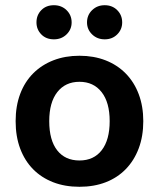

<svg xmlns="http://www.w3.org/2000/svg" viewBox="-20 -702 610 737"><path d="M530 -237Q530 -179 512.5 -132.5Q495 -86 463 -53Q431 -20 386 -2.5Q341 15 285 15Q229 15 184 -2.5Q139 -20 107 -52.5Q75 -85 57.5 -131.5Q40 -178 40 -237Q40 -295 57.5 -341.5Q75 -388 107.5 -420.5Q140 -453 185 -470.5Q230 -488 285 -488Q340 -488 385 -470.5Q430 -453 462.5 -420Q495 -387 512.5 -340.5Q530 -294 530 -237ZM285 -388Q231 -388 200 -348.5Q169 -309 169 -237Q169 -164 199.5 -125Q230 -86 285 -86Q340 -86 370.5 -125.5Q401 -165 401 -237Q401 -309 370 -348.5Q339 -388 285 -388ZM255 -616Q255 -589 235.5 -570Q216 -551 187 -551Q157 -551 138.5 -570Q120 -589 120 -616Q120 -644 138.5 -663Q157 -682 187 -682Q216 -682 235.5 -663Q255 -644 255 -616ZM449 -616Q449 -589 430 -570Q411 -551 382 -551Q353 -551 333.5 -570Q314 -589 314 -616Q314 -644 333.5 -663Q353 -682 382 -682Q411 -682 430 -663Q449 -644 449 -616Z"/></svg>

Font: Baloo Tammudu 2 SemiBold
Style: Regular
Weight: 600
Designer: Maithili Shingre, Omkar Shende and Ek Type
Foundry: Ek Type
Version: Version 1.640;hotconv 1.0.111;makeotfexe 2.5.65597; ttfautoh